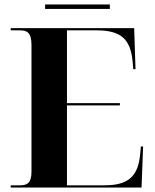

<svg xmlns="http://www.w3.org/2000/svg" viewBox="-20 -840 693 860"><path d="M182 -800H472V-820H182ZM28 0H614L621 -184H611L608 -151C599 -49 554 -10 448 -10H280V-368H517V-378H280V-704H414C521 -704 565 -665 574 -564L577 -530H587L581 -714H28V-704H70C99 -704 121 -696 121 -639V-70C121 -17 98 -10 70 -10H28Z"/></svg>

Font: Noto Serif Display
Style: Bold
Weight: 700
Designer: Monotype Design Team
Foundry: Monotype Imaging Inc.
Version: Version 2.009